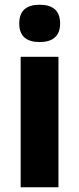

<svg xmlns="http://www.w3.org/2000/svg" viewBox="-20 -788 333 808"><path d="M147 -768C95 -768 61 -747 61 -689C61 -632 96 -611 147 -611C197 -611 233 -632 233 -689C233 -747 198 -768 147 -768ZM226 -549H67V0H226Z"/></svg>

Font: Noto Sans Sinhala UI SemiCondensed ExtraBold
Style: Regular
Weight: 800
Width: 4
Designer: Jelle Bosma - Monotype Design Team
Foundry: Monotype Imaging Inc.
Version: Version 2.006